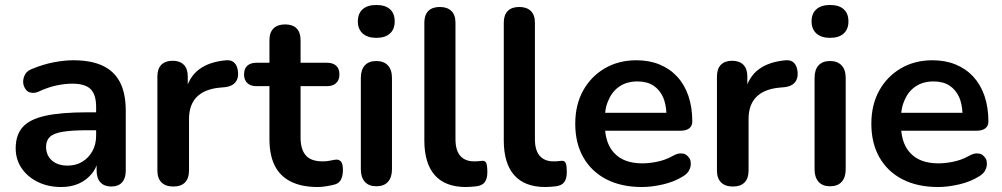

<svg xmlns="http://www.w3.org/2000/svg" viewBox="-20 -741 4023 771"><path d="M226 10Q173 10 131.5 -10.5Q90 -31 66.5 -66Q43 -101 43 -145Q43 -199 71 -230.5Q99 -262 162 -276Q225 -290 331 -290H366V-311Q366 -361 344 -383Q322 -405 270 -405Q241 -405 207.5 -398Q174 -391 137 -374Q124 -368 113 -368Q108 -368 98.5 -370.5Q89 -373 81 -385.5Q73 -398 73 -413Q73 -428 81 -442.5Q89 -457 108 -464Q154 -483 196.5 -491Q239 -499 274 -499Q346 -499 392.5 -477Q439 -455 462 -410.5Q485 -366 485 -296V-56Q485 -25 470 -8.5Q455 8 427 8Q399 8 383.5 -8.5Q368 -25 368 -56V-77Q361 -59 349 -44Q328 -18 297 -4Q266 10 226 10ZM233 -212Q196 -206 180.5 -191.5Q165 -177 165 -151Q165 -118 188 -97Q211 -76 252 -76Q285 -76 310.5 -91.5Q336 -107 351 -134Q366 -161 366 -196V-218H332Q270 -218 233 -212Z M676 8Q645 8 628.5 -8.5Q612 -25 612 -56V-434Q612 -465 628 -481Q644 -497 673 -497Q702 -497 718 -481Q734 -465 734 -434V-371H724Q738 -431 779 -462Q820 -493 888 -499Q909 -501 921.5 -488.5Q934 -476 936 -450Q938 -425 924.5 -409.5Q911 -394 884 -391L862 -389Q801 -383 770 -351.5Q739 -320 739 -263V-56Q739 -25 723 -8.5Q707 8 676 8Z M1256 10Q1191 10 1147.5 -12Q1104 -34 1083 -76.5Q1062 -119 1062 -182V-395H1010Q986 -395 973 -407.5Q960 -420 960 -442Q960 -465 973 -477Q986 -489 1010 -489H1062V-580Q1062 -611 1078.5 -627Q1095 -643 1125 -643Q1155 -643 1171 -627Q1187 -611 1187 -580V-489H1293Q1317 -489 1330 -477Q1343 -465 1343 -442Q1343 -420 1330 -407.5Q1317 -395 1293 -395H1187V-189Q1187 -141 1208 -117Q1229 -93 1276 -93Q1293 -93 1306 -96Q1319 -99 1329 -100Q1341 -101 1349 -92.5Q1357 -84 1357 -58Q1357 -38 1350.5 -22.5Q1344 -7 1327 -1Q1314 3 1293 6.5Q1272 10 1256 10Z M1491 7Q1461 7 1445 -11Q1429 -29 1429 -61V-428Q1429 -461 1445 -478.5Q1461 -496 1491 -496Q1521 -496 1537.5 -478.5Q1554 -461 1554 -428V-61Q1554 -29 1538 -11Q1522 7 1491 7ZM1491 -589Q1456 -589 1436.5 -606.5Q1417 -624 1417 -655Q1417 -687 1436.5 -704Q1456 -721 1491 -721Q1527 -721 1546 -704Q1565 -687 1565 -655Q1565 -624 1546 -606.5Q1527 -589 1491 -589Z M1851 10Q1768 10 1726 -37.5Q1684 -85 1684 -177V-650Q1684 -681 1700 -697Q1716 -713 1746 -713Q1776 -713 1792.5 -697Q1809 -681 1809 -650V-183Q1809 -137 1828.5 -115Q1848 -93 1884 -93Q1892 -93 1899 -93.5Q1906 -94 1913 -95Q1927 -97 1932 -87.5Q1937 -78 1937 -49Q1937 -24 1927 -10Q1917 4 1894 7Q1884 8 1873 9Q1862 10 1851 10Z M2170 10Q2087 10 2045 -37.5Q2003 -85 2003 -177V-650Q2003 -681 2019 -697Q2035 -713 2065 -713Q2095 -713 2111.5 -697Q2128 -681 2128 -650V-183Q2128 -137 2147.5 -115Q2167 -93 2203 -93Q2211 -93 2218 -93.5Q2225 -94 2232 -95Q2246 -97 2251 -87.5Q2256 -78 2256 -49Q2256 -24 2246 -10Q2236 4 2213 7Q2203 8 2192 9Q2181 10 2170 10Z M2558 10Q2475 10 2415 -21Q2355 -52 2322.5 -109Q2290 -166 2290 -244Q2290 -320 2321.5 -377Q2353 -434 2408.5 -466.5Q2464 -499 2535 -499Q2587 -499 2628.5 -482Q2670 -465 2699.5 -433Q2729 -401 2744.5 -355.5Q2760 -310 2760 -253Q2760 -235 2747.5 -225.5Q2735 -216 2712 -216H2410Q2416 -158 2447 -126Q2485 -85 2560 -85Q2586 -85 2618.5 -91.5Q2651 -98 2680 -114Q2699 -125 2713 -125Q2715 -125 2724 -124Q2733 -123 2742.5 -113Q2752 -103 2753 -94Q2754 -85 2754 -82Q2754 -71 2747.5 -57.5Q2741 -44 2723 -33Q2688 -11 2642.5 -0.5Q2597 10 2558 10ZM2643 -350Q2629 -381 2603.5 -397.5Q2578 -414 2540 -414Q2498 -414 2468.5 -394.5Q2439 -375 2424 -340Q2413 -317 2410 -288H2656Q2654 -324 2643 -350Z M2923 8Q2892 8 2875.5 -8.5Q2859 -25 2859 -56V-434Q2859 -465 2875 -481Q2891 -497 2920 -497Q2949 -497 2965 -481Q2981 -465 2981 -434V-371H2971Q2985 -431 3026 -462Q3067 -493 3135 -499Q3156 -501 3168.5 -488.5Q3181 -476 3183 -450Q3185 -425 3171.5 -409.5Q3158 -394 3131 -391L3109 -389Q3048 -383 3017 -351.5Q2986 -320 2986 -263V-56Q2986 -25 2970 -8.5Q2954 8 2923 8Z M3313 7Q3283 7 3267 -11Q3251 -29 3251 -61V-428Q3251 -461 3267 -478.5Q3283 -496 3313 -496Q3343 -496 3359.5 -478.5Q3376 -461 3376 -428V-61Q3376 -29 3360 -11Q3344 7 3313 7ZM3313 -589Q3278 -589 3258.5 -606.5Q3239 -624 3239 -655Q3239 -687 3258.5 -704Q3278 -721 3313 -721Q3349 -721 3368 -704Q3387 -687 3387 -655Q3387 -624 3368 -606.5Q3349 -589 3313 -589Z M3747 10Q3664 10 3604 -21Q3544 -52 3511.5 -109Q3479 -166 3479 -244Q3479 -320 3510.5 -377Q3542 -434 3597.5 -466.5Q3653 -499 3724 -499Q3776 -499 3817.5 -482Q3859 -465 3888.5 -433Q3918 -401 3933.5 -355.5Q3949 -310 3949 -253Q3949 -235 3936.5 -225.5Q3924 -216 3901 -216H3599Q3605 -158 3636 -126Q3674 -85 3749 -85Q3775 -85 3807.5 -91.5Q3840 -98 3869 -114Q3888 -125 3902 -125Q3904 -125 3913 -124Q3922 -123 3931.5 -113Q3941 -103 3942 -94Q3943 -85 3943 -82Q3943 -71 3936.5 -57.5Q3930 -44 3912 -33Q3877 -11 3831.5 -0.5Q3786 10 3747 10ZM3832 -350Q3818 -381 3792.5 -397.5Q3767 -414 3729 -414Q3687 -414 3657.5 -394.5Q3628 -375 3613 -340Q3602 -317 3599 -288H3845Q3843 -324 3832 -350Z"/></svg>

Font: Nunito
Style: Bold
Weight: 700
Designer: Vernon Adams
Foundry: Vernon Adams
Version: Version 3.602